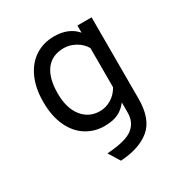

<svg xmlns="http://www.w3.org/2000/svg" viewBox="-169 -655 955 997"><g transform="rotate(-30 308.0 -156.5)"><path d="M229 142Q341 135 383.5 102.5Q426 70 426 12V-50Q403 -19 370.5 -3.5Q338 12 288 12Q229 12 180 -18.5Q131 -49 102.5 -109.5Q74 -170 74 -256Q74 -338 101.5 -398.5Q129 -459 178.5 -491Q228 -523 292 -523Q379 -523 426 -468V-511H511V-23Q511 97 448.5 150Q386 203 271 210ZM426 -141V-376Q407 -408 373.5 -426.5Q340 -445 306 -445Q235 -445 198 -396.5Q161 -348 161 -256Q161 -168 201 -117.5Q241 -67 306 -67Q342 -67 374.5 -86.5Q407 -106 426 -141Z"/></g></svg>

Font: Overpass Mono
Style: Regular
Weight: 400
Monospace: yes
Designer: Delve Withrington, Dave Bailey
Foundry: Delve Fonts
Version: Version 1.000;DELV;Overpass